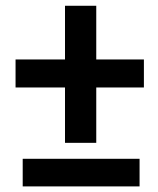

<svg xmlns="http://www.w3.org/2000/svg" viewBox="-20 -651 551 669"><path d="M206.5 -153.3V-346.2H34.2V-443.8H206.5V-630.9H315.4V-443.8H481.4V-346.2H315.4V-153.3ZM59.1 -1.5V-97.7H466.3V-1.5Z"/></svg>

Font: Roboto Slab LO Medium
Style: Regular
Weight: 500
Designer: Google
Version: Version 2.000